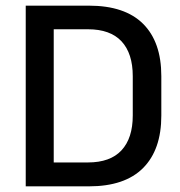

<svg xmlns="http://www.w3.org/2000/svg" viewBox="-20 -659 638 679"><path d="M139.5 0V-84.5H291Q370 -84.5 409.8 -127.5Q449.5 -170.5 449.5 -250.5V-389.5Q449.5 -470 409.8 -512.8Q370 -555.5 291 -555.5H139V-639H294.5Q421.5 -639 486 -574.8Q550.5 -510.5 550.5 -390V-250Q550.5 -129.5 486 -64.8Q421.5 0 294.5 0ZM71 0V-639H170V0Z"/></svg>

Font: Anek Gurmukhi Medium Medium
Style: Regular
Weight: 500
Version: Version 1.003